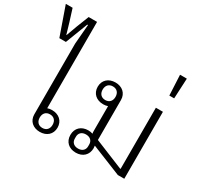

<svg xmlns="http://www.w3.org/2000/svg" viewBox="-223 -1095 1422 1346"><g transform="rotate(30 487.5 -422.5)"><path d="M239 12C294 12 333 -22 333 -76C333 -130 294 -164 239 -164C225 -164 213 -162 202 -158V-857H134L94 -755L63 -670H61L36 -755L4 -857H-51L30 -626H83L152 -806H158L145 -649V-76C145 -22 184 12 239 12ZM241 -21C208 -21 189 -43 189 -76C189 -109 208 -131 241 -131C274 -131 293 -109 293 -76C293 -43 274 -21 241 -21Z M530 12C586 12 624 -23 624 -78C624 -85 623 -92 622 -98L865 0H917V-542H860V-47H856L621 -143V-466C621 -520 582 -554 527 -554C472 -554 433 -520 433 -466C433 -412 472 -378 527 -378C540 -378 553 -380 564 -384V-186C564 -177 564 -169 566 -162C555 -166 543 -168 530 -168C474 -168 436 -133 436 -78C436 -23 474 12 530 12ZM530 -21C495 -21 476 -42 476 -70V-86C476 -114 495 -135 530 -135C565 -135 584 -114 584 -86V-70C584 -42 565 -21 530 -21ZM525 -411C492 -411 473 -433 473 -466C473 -499 492 -521 525 -521C558 -521 577 -499 577 -466C577 -433 558 -411 525 -411Z M891 -827 899 -663H938L946 -827Z"/></g></svg>

Font: IBM Plex Thai Looped Light
Style: Regular
Weight: 300
Designer: Mike Abbink, Paul van der Laan, Pieter van Rosmalen, Ben Mitchell, Mark Frömberg
Foundry: Bold Monday
Version: Version 1.0